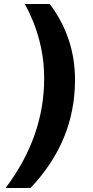

<svg xmlns="http://www.w3.org/2000/svg" viewBox="-20 -765 465 965"><path d="M8 180Q202 -77 202 -371Q202 -566 105 -745H230Q357 -576 357 -364Q357 -55 133 180Z"/></svg>

Font: Plus Jakarta Display
Style: Bold Italic
Weight: 700
Italic angle: -12°
Designer: Gumpita Rahayu
Foundry: Tokotype Studio
Version: Version 1.000;hotconv 1.0.109;makeotfexe 2.5.65596